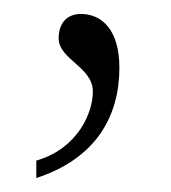

<svg xmlns="http://www.w3.org/2000/svg" viewBox="-20 -101 245 275"><path d="M32 154C118 126 151 65 151 -4C151 -58 126 -81 96 -81C75 -81 64 -67 64 -46C64 -16 113 -5 113 30C113 61 91 112 32 129Z"/></svg>

Font: Noto Serif Gurmukhi ExtraLight
Style: Regular
Weight: 200
Designer: Vaibhav Singh and the Monotype Design Team
Foundry: Monotype Imaging Inc.
Version: Version 2.004